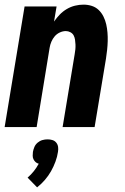

<svg xmlns="http://www.w3.org/2000/svg" viewBox="-20 -548 540 828"><path d="M0 0 86 -520H224L213 -455Q224 -471 237.5 -485Q251 -499 268 -509Q285 -519 303.5 -523.5Q322 -528 340 -528Q359 -528 376 -522.5Q393 -517 405.5 -505Q418 -493 426 -477Q434 -461 438 -443.5Q442 -426 443.5 -407.5Q445 -389 444.5 -370.5Q444 -352 442 -333Q440 -314 437 -295L388 0H250L302 -314Q304 -325 305 -335.5Q306 -346 305.5 -356.5Q305 -367 303.5 -377Q302 -387 297.5 -395.5Q293 -404 283.5 -409Q274 -414 264 -414Q251 -414 238 -408Q225 -402 216 -391.5Q207 -381 201.5 -368Q196 -355 194 -342L138 0ZM140 260 99 218Q114 205 126 190Q138 175 147 158Q139 156 133.5 151Q128 146 124.5 139Q121 132 121 123.5Q121 115 122 107Q124 96 128.5 85.5Q133 75 142.5 67Q152 59 163 56Q174 53 185 53Q196 53 206 56Q216 59 222.5 67Q229 75 230.5 85.5Q232 96 230 107Q227 128 219 149.5Q211 171 200 190.5Q189 210 173.5 228Q158 246 140 260Z"/></svg>

Font: Iosevka Curly Heavy
Style: Italic
Weight: 900
Italic angle: -9°
Monospace: yes
Designer: Belleve Invis
Foundry: Belleve Invis
Version: Version 22.1.2; ttfautohint (v1.8.4)